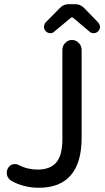

<svg xmlns="http://www.w3.org/2000/svg" viewBox="-20 -877 495 908"><path d="M188 -749Q188 -760 195 -770L262 -838Q280 -857 302 -857H339Q360 -857 379 -838L445 -770Q453 -759 453 -749Q453 -738 444 -729Q435 -720 423 -720Q411 -720 404 -727L328 -791Q325 -795 320 -795Q316 -795 313 -791L236 -727Q229 -720 218 -720Q206 -720 197 -729Q188 -738 188 -749ZM50 -101Q62 -101 67 -97Q110 -75 158 -75Q217 -75 246 -108.5Q275 -142 275 -219V-642Q275 -660 288.5 -674Q302 -688 320 -688Q339 -688 352.5 -674Q366 -660 366 -642V-225Q366 -108 315 -48.5Q264 11 164 11Q93 11 33 -22Q12 -36 12 -60Q12 -76 22.5 -88.5Q33 -101 50 -101Z"/></svg>

Font: 寒蝉全圆体
Style: Regular
Weight: 400
Designer: Warren2060
      Designed by Motoya company      

      [Varela Round]
      Joe Prince(Latin component); Avraham Cornf
Foundry: ChillType
Version: Version 3.200